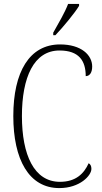

<svg xmlns="http://www.w3.org/2000/svg" viewBox="-20 -951 519 981"><path d="M252 -784V-771H263C304 -814 363 -886 384 -921V-931H328C311 -886 281 -836 252 -784ZM283 10C388 10 447 -54 447 -88C447 -103 442 -112 433 -117C409 -64 368 -22 286 -22C154 -22 92 -160 92 -358C92 -556 153 -693 284 -693C383 -693 418 -641 418 -562C438 -562 451 -580 451 -611C451 -670 395 -724 287 -724C130 -724 48 -583 48 -358C48 -136 128 10 283 10Z"/></svg>

Font: Noto Serif Georgian Condensed ExtraLight
Style: Regular
Weight: 200
Width: 3
Designer: Monotype Design Team, Akaki Razmadze
Foundry: Google LLC
Version: Version 2.003